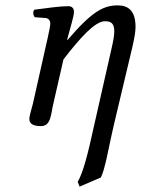

<svg xmlns="http://www.w3.org/2000/svg" viewBox="-20 -459 530 714"><path d="M472 -283C480 -318 484 -341 484 -359C484 -419 457 -439 418 -439C366 -439 323 -418 231 -310L230 -311L232 -320C242 -359 255 -398 255 -415C255 -429 247 -436 234 -436C202 -436 155 -429 108 -423C101 -415 103 -404 109 -395L149 -392C161 -391 167 -382 167 -372C167 -363 164 -349 158 -321L102 -72C97 -52 89 -27 89 -17C89 -1 100 10 132 10C170 10 169 -34 178 -72L216 -238C279 -320 334 -380 370 -380C391 -380 405 -374 405 -343C405 -329 402 -309 394 -275L331 3C306 118 289 183 269 217L276 235L355 201C363 185 368 165 374 141C383 102 392 54 404 3Z"/></svg>

Font: Libertinus Serif
Style: Italic
Weight: 400
Italic angle: -12°
Designer: Philipp H. Poll, Khaled Hosny
Foundry: Caleb Maclennan
Version: Version 7.050;RELEASE